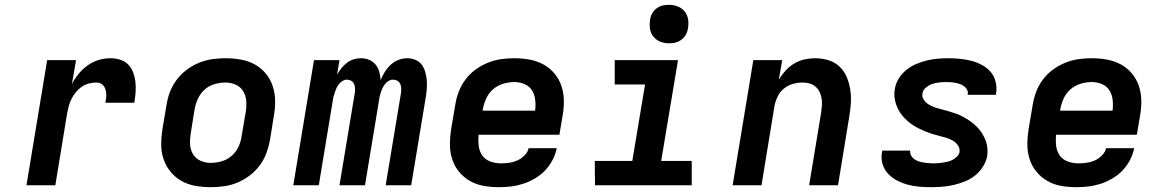

<svg xmlns="http://www.w3.org/2000/svg" viewBox="-20 -770 4840 798"><path d="M90 0 176 -520H296L279 -421Q291 -444 307.5 -464Q324 -484 345.5 -499Q367 -514 391 -521Q415 -528 439 -528Q461 -528 480.5 -521.5Q500 -515 513.5 -501Q527 -487 534 -467.5Q541 -448 543 -427.5Q545 -407 543.5 -385.5Q542 -364 538 -343H418Q420 -352 421 -361.5Q422 -371 421.5 -380Q421 -389 418.5 -397.5Q416 -406 411 -413Q406 -420 398 -423.5Q390 -427 380 -427Q365 -427 349.5 -423Q334 -419 320 -409.5Q306 -400 295.5 -387Q285 -374 277.5 -359.5Q270 -345 266 -329.5Q262 -314 259 -299L210 0Z M856 8Q824 8 792.5 2.5Q761 -3 735 -17.5Q709 -32 689.5 -55.5Q670 -79 660 -108Q650 -137 650 -169Q650 -201 655 -233L672 -333Q676 -360 686 -387Q696 -414 714 -438Q732 -462 756 -480Q780 -498 807 -509Q834 -520 862 -524Q890 -528 917 -528Q949 -528 980.5 -522.5Q1012 -517 1038.5 -502.5Q1065 -488 1084.5 -464.5Q1104 -441 1113.5 -412Q1123 -383 1123.5 -351Q1124 -319 1118 -287L1102 -187Q1097 -160 1087 -133Q1077 -106 1059 -82Q1041 -58 1017 -40Q993 -22 966.5 -11Q940 0 911.5 4Q883 8 856 8ZM856 -93Q878 -93 901 -99.5Q924 -106 942.5 -122Q961 -138 971 -159.5Q981 -181 984 -203L1001 -303Q1005 -326 1003.5 -349Q1002 -372 991 -390.5Q980 -409 960 -418Q940 -427 917 -427Q895 -427 872 -420.5Q849 -414 831 -398Q813 -382 803 -360.5Q793 -339 789 -317L773 -217Q769 -194 770 -171Q771 -148 782 -129.5Q793 -111 813 -102Q833 -93 856 -93Z M1199 0 1285 -520H1391L1381 -460Q1389 -474 1399 -486.5Q1409 -499 1422 -509Q1435 -519 1450 -523.5Q1465 -528 1480 -528Q1499 -528 1515 -521Q1531 -514 1541.5 -501Q1552 -488 1556.5 -471Q1561 -454 1562 -437Q1569 -454 1579 -470.5Q1589 -487 1603.5 -500.5Q1618 -514 1636 -521Q1654 -528 1672 -528Q1690 -528 1706 -521.5Q1722 -515 1732 -502Q1742 -489 1747 -472.5Q1752 -456 1753.5 -439Q1755 -422 1754 -404Q1753 -386 1750 -368L1689 0H1583L1647 -386Q1648 -395 1647.5 -404.5Q1647 -414 1643 -422Q1639 -430 1631 -434.5Q1623 -439 1613 -439Q1604 -439 1595.5 -434Q1587 -429 1581 -421.5Q1575 -414 1570.5 -405Q1566 -396 1563 -387Q1560 -378 1558 -369Q1556 -360 1555 -351L1497 0H1391L1455 -386Q1456 -395 1455.5 -404.5Q1455 -414 1451 -422Q1447 -430 1439 -434.5Q1431 -439 1421 -439Q1412 -439 1404 -434Q1396 -429 1389.5 -421.5Q1383 -414 1379 -405Q1375 -396 1372 -387Q1369 -378 1366.5 -369Q1364 -360 1363 -351L1305 0Z M2053 8Q2021 8 1990 2.5Q1959 -3 1933 -18Q1907 -33 1888 -56Q1869 -79 1859.5 -108Q1850 -137 1850 -169Q1850 -201 1855 -233L1872 -333Q1876 -360 1886 -387Q1896 -414 1913.5 -438Q1931 -462 1955.5 -480Q1980 -498 2007 -509Q2034 -520 2061.5 -524Q2089 -528 2117 -528Q2149 -528 2180 -522.5Q2211 -517 2238 -502.5Q2265 -488 2284.5 -464.5Q2304 -441 2313.5 -412.5Q2323 -384 2323.5 -351.5Q2324 -319 2318 -287L2305 -210H1969Q1967 -187 1969.5 -164.5Q1972 -142 1984 -124.5Q1996 -107 2017.5 -99Q2039 -91 2062 -91Q2079 -91 2096.5 -93.5Q2114 -96 2130 -103Q2146 -110 2160 -124Q2174 -138 2177 -154H2294Q2289 -129 2276.5 -105Q2264 -81 2245.5 -61.5Q2227 -42 2203 -28Q2179 -14 2154 -6Q2129 2 2103.5 5Q2078 8 2053 8ZM1986 -310H2204Q2207 -332 2204.5 -354.5Q2202 -377 2191 -394.5Q2180 -412 2160 -420.5Q2140 -429 2117 -429Q2095 -429 2071.5 -422Q2048 -415 2029.5 -399Q2011 -383 2001 -361Q1991 -339 1987 -317Z M2855 0H2453L2452 -101H2608L2661 -419H2535V-520H2798L2728 -101H2855ZM2760 -590Q2741 -590 2724 -597Q2707 -604 2695.5 -618Q2684 -632 2681.5 -651Q2679 -670 2682 -689Q2684 -703 2691 -715Q2698 -727 2709.5 -735.5Q2721 -744 2734 -747Q2747 -750 2761 -750Q2780 -750 2797.5 -743Q2815 -736 2826 -722Q2837 -708 2840 -689Q2843 -670 2839 -651Q2837 -637 2830 -625Q2823 -613 2811.5 -604.5Q2800 -596 2787 -593Q2774 -590 2760 -590Z M3025 0 3111 -520H3231L3217 -439Q3229 -459 3245 -476.5Q3261 -494 3281 -506Q3301 -518 3323.5 -523Q3346 -528 3367 -528Q3396 -528 3422.5 -520Q3449 -512 3468.5 -494Q3488 -476 3498.5 -451.5Q3509 -427 3513.5 -399.5Q3518 -372 3516.5 -344Q3515 -316 3510 -287L3463 0H3343L3393 -303Q3395 -318 3396 -333Q3397 -348 3394.5 -362Q3392 -376 3386 -388.5Q3380 -401 3369.5 -410Q3359 -419 3345 -423Q3331 -427 3316 -427Q3296 -427 3276 -421.5Q3256 -416 3239 -402.5Q3222 -389 3212.5 -369.5Q3203 -350 3199 -330L3145 0Z M3851 8Q3826 8 3801 6Q3776 4 3752.5 -2.5Q3729 -9 3708 -20Q3687 -31 3671 -48Q3655 -65 3648 -88.5Q3641 -112 3646 -138L3647 -144H3764L3763 -143Q3762 -132 3767 -123Q3772 -114 3780 -108.5Q3788 -103 3798 -99.5Q3808 -96 3818 -94.5Q3828 -93 3839 -92Q3850 -91 3860 -91Q3870 -91 3880.5 -92Q3891 -93 3901 -94.5Q3911 -96 3921 -98.5Q3931 -101 3940.5 -106.5Q3950 -112 3958 -120Q3966 -128 3968 -138Q3970 -154 3961 -166.5Q3952 -179 3939.5 -186Q3927 -193 3912.5 -197.5Q3898 -202 3883 -205.5Q3868 -209 3854 -213.5Q3840 -218 3826.5 -223.5Q3813 -229 3800 -235.5Q3787 -242 3774.5 -250Q3762 -258 3751.5 -267.5Q3741 -277 3731.5 -288Q3722 -299 3715 -312Q3708 -325 3703.5 -339Q3699 -353 3697.5 -368Q3696 -383 3699 -399Q3702 -421 3714.5 -442Q3727 -463 3746 -478.5Q3765 -494 3787 -503.5Q3809 -513 3831.5 -518.5Q3854 -524 3876.5 -526Q3899 -528 3921 -528Q3946 -528 3970.5 -525.5Q3995 -523 4018 -517Q4041 -511 4062 -499.5Q4083 -488 4097.5 -471Q4112 -454 4118 -430.5Q4124 -407 4120 -382L4119 -376H4002V-377Q4005 -393 3995 -404Q3985 -415 3971.5 -420Q3958 -425 3943.5 -427Q3929 -429 3914 -429Q3900 -429 3885 -427.5Q3870 -426 3856 -421.5Q3842 -417 3829 -406.5Q3816 -396 3814 -382Q3811 -367 3820 -354.5Q3829 -342 3842 -334.5Q3855 -327 3869 -322.5Q3883 -318 3897.5 -314.5Q3912 -311 3926.5 -306.5Q3941 -302 3955 -297Q3969 -292 3982 -285Q3995 -278 4007 -270Q4019 -262 4030 -252.5Q4041 -243 4050 -232Q4059 -221 4066 -208.5Q4073 -196 4078 -182Q4083 -168 4084 -152.5Q4085 -137 4083 -121Q4079 -99 4065.5 -77.5Q4052 -56 4032.5 -40.5Q4013 -25 3990.5 -16Q3968 -7 3944.5 -1.5Q3921 4 3897.5 6Q3874 8 3851 8Z M4453 8Q4421 8 4390 2.5Q4359 -3 4333 -18Q4307 -33 4288 -56Q4269 -79 4259.5 -108Q4250 -137 4250 -169Q4250 -201 4255 -233L4272 -333Q4276 -360 4286 -387Q4296 -414 4313.5 -438Q4331 -462 4355.5 -480Q4380 -498 4407 -509Q4434 -520 4461.5 -524Q4489 -528 4517 -528Q4549 -528 4580 -522.5Q4611 -517 4638 -502.5Q4665 -488 4684.5 -464.5Q4704 -441 4713.5 -412.5Q4723 -384 4723.5 -351.5Q4724 -319 4718 -287L4705 -210H4369Q4367 -187 4369.5 -164.5Q4372 -142 4384 -124.5Q4396 -107 4417.5 -99Q4439 -91 4462 -91Q4479 -91 4496.5 -93.5Q4514 -96 4530 -103Q4546 -110 4560 -124Q4574 -138 4577 -154H4694Q4689 -129 4676.5 -105Q4664 -81 4645.5 -61.5Q4627 -42 4603 -28Q4579 -14 4554 -6Q4529 2 4503.5 5Q4478 8 4453 8ZM4386 -310H4604Q4607 -332 4604.5 -354.5Q4602 -377 4591 -394.5Q4580 -412 4560 -420.5Q4540 -429 4517 -429Q4495 -429 4471.5 -422Q4448 -415 4429.5 -399Q4411 -383 4401 -361Q4391 -339 4387 -317Z"/></svg>

Font: Iosevka Extended Oblique
Style: Bold
Weight: 700
Width: 7
Italic angle: -9°
Monospace: yes
Designer: Belleve Invis
Foundry: Belleve Invis
Version: Version 32.5.0; ttfautohint (v1.8.4)